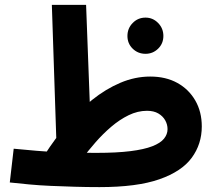

<svg xmlns="http://www.w3.org/2000/svg" viewBox="-20 -752 884 785"><path d="M387 13Q335 13 285 11.5Q235 10 188 8Q141 6 99 2Q57 -2 20 -6L36 -144Q86 -139 129.5 -135.5Q173 -132 213 -130Q253 -128 293 -127.5Q333 -127 375 -127Q457 -127 513 -134Q569 -141 602.5 -154Q636 -167 650.5 -185Q665 -203 665 -224Q665 -243 655.5 -260Q646 -277 627.5 -288Q609 -299 581 -299Q543 -299 506 -281Q469 -263 434.5 -233.5Q400 -204 370 -169.5Q340 -135 316 -103L163 -120Q204 -184 252.5 -241.5Q301 -299 356.5 -343.5Q412 -388 472 -413.5Q532 -439 594 -439Q658 -439 705 -413Q752 -387 778.5 -341Q805 -295 805 -235Q805 -163 764 -107Q723 -51 631.5 -19Q540 13 387 13ZM213 -99 192 -732H332L350 -254ZM575 -532Q544 -532 522.5 -553Q501 -574 501 -605Q501 -636 522.5 -658Q544 -680 575 -680Q605 -680 626.5 -658Q648 -636 648 -605Q648 -574 626.5 -553Q605 -532 575 -532Z"/></svg>

Font: Farlight84_Sys_V01
Style: Bold
Weight: 700
Designer: Monotype Design Team, Nadine Chahine and Nizar Qandah
Foundry: Monotype Imaging Inc.
Version: Version 2.004;October 31, 2024;FontCreator 14.0.0.2814 64-bi